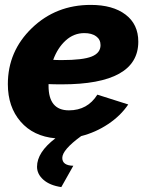

<svg xmlns="http://www.w3.org/2000/svg" viewBox="-20 -555 598 783"><path d="M232 -211Q197 -211 178 -212V-205Q178 -105 261 -105Q337 -105 377 -169L503 -129Q472 -83 421 -49Q370 -15 311 0Q234 56 234 89Q234 120 279 121L230 208Q183 201 157 178Q131 155 131 125Q131 66 206 9Q116 1 64 -59Q12 -119 12 -212Q12 -346 110 -440.5Q208 -535 350 -535Q440 -535 492 -495.5Q544 -456 544 -385Q544 -211 232 -211ZM324 -420Q281 -420 248 -390Q215 -360 197 -311Q208 -310 232 -310Q318 -310 354 -324.5Q390 -339 390 -371Q390 -394 372 -407Q354 -420 324 -420Z"/></svg>

Font: Raleway-v4020 ExtraBold
Style: Italic
Weight: 800
Italic angle: -12°
Designer: Matt McInerney, Pablo Impallari, Rodrigo Fuenzalida
Foundry: Matt McInerney, Pablo Impallari, Rodrigo Fuenzalida
Version: Version 4.020;PS 004.020;hotconv 1.0.88;makeotf.lib2.5.64775